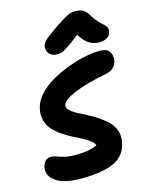

<svg xmlns="http://www.w3.org/2000/svg" viewBox="-142 -1067 898 1163"><g transform="rotate(-15 307.0 -485.5)"><path d="M271 -755.9Q243.7 -755.9 226.8 -773.7Q210 -791.5 211.9 -817.9Q213.4 -836.4 231.9 -855.7Q250.5 -875 317.9 -920.9Q351.1 -942.4 361.6 -949.2Q372.1 -956.1 390.6 -965.8Q409.2 -975.6 420.7 -977.8Q432.1 -980 446.8 -980Q477.1 -980 495.6 -968.5Q514.2 -957 528.8 -931.2Q543 -906.2 561.3 -886.5Q579.6 -866.7 591.3 -857.7Q603 -848.6 609.6 -835.9Q616.2 -823.2 612.8 -806.2Q609.4 -785.2 589.1 -772.5Q568.8 -759.8 542 -759.8Q504.4 -759.8 477.1 -776.6Q449.7 -793.5 419.9 -838.9Q371.6 -799.8 342 -781Q312.5 -762.2 300.5 -759Q288.6 -755.9 271 -755.9ZM219.2 8.8Q112.8 8.8 62.3 -26.9Q11.7 -62.5 22 -116.2Q33.2 -166 76.2 -166Q91.8 -166 109.9 -159.2Q127.9 -152.3 154.8 -145.3Q181.6 -138.2 219.2 -138.2Q267.1 -138.2 297.1 -143.3Q327.1 -148.4 359.9 -161.1Q356.9 -176.3 338.1 -191.4Q319.3 -206.5 292.2 -220.5Q265.1 -234.4 233.4 -250.5Q201.7 -266.6 172.4 -286.9Q143.1 -307.1 120.4 -331.3Q97.7 -355.5 87.6 -389.4Q77.6 -423.3 85.9 -462.9Q94.7 -508.3 131.6 -549.1Q168.5 -589.8 218.8 -618.4Q269 -647 326.4 -668.2Q383.8 -689.5 435.3 -699.7Q486.8 -710 524.9 -710Q570.8 -710 587.2 -686.8Q603.5 -663.6 597.2 -627Q591.8 -603 574.2 -586.4Q556.6 -569.8 527.8 -564.9Q403.8 -541.5 325 -508.5Q246.1 -475.6 240.2 -443.8Q237.3 -429.2 252.7 -413.8Q268.1 -398.4 294.7 -384Q321.3 -369.6 354 -353Q386.7 -336.4 418.2 -315.4Q449.7 -294.4 474.6 -270.3Q499.5 -246.1 511.2 -212.4Q522.9 -178.7 515.1 -140.1Q498.5 -58.1 426.8 -24.7Q355 8.8 219.2 8.8Z"/></g></svg>

Font: Shantell Sans Normal
Style: Bold Italic
Weight: 700
Italic angle: -11.31°
Designer: Stephen Nixon, Anya Danilova, Shantell Martin
Foundry: Arrow Type
Version: Version 1.006;[559af2be0]